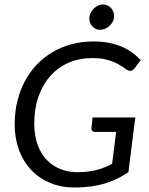

<svg xmlns="http://www.w3.org/2000/svg" viewBox="-20 -835 671 862"><path d="M45.9 0ZM328.1 -62Q353 -62 374.3 -64.7Q395.5 -67.4 414.1 -72Q432.6 -76.7 449.7 -83.7Q466.8 -90.8 483.4 -99.6L501.5 -242.7H407.7Q399.4 -242.7 394.5 -247.3Q389.6 -252 390.6 -258.8L395.5 -307.6H587.4L556.6 -62Q531.2 -44.9 504.6 -32Q478 -19 448.5 -10.5Q418.9 -2 385.7 2.4Q352.5 6.8 314.5 6.8Q253.4 6.8 203.9 -14.2Q154.3 -35.2 119.1 -72.8Q84 -110.4 64.9 -162.4Q45.9 -214.4 45.9 -276.9Q45.9 -332 57.9 -380.9Q69.8 -429.7 92 -471.2Q114.3 -512.7 146 -545.7Q177.7 -578.6 217 -601.6Q256.3 -624.5 302.2 -636.7Q348.1 -648.9 398.9 -648.9Q438 -648.9 469.7 -642.6Q501.5 -636.2 527.3 -625Q553.2 -613.8 574 -598.6Q594.7 -583.5 611.8 -565.4L585 -529.3Q570.3 -509.3 549.3 -522Q539.1 -528.3 526.6 -537.1Q514.2 -545.9 496.3 -554.2Q478.5 -562.5 453.6 -568.4Q428.7 -574.2 393.6 -574.2Q335.9 -574.2 288.3 -553.5Q240.7 -532.7 206.3 -494.1Q171.9 -455.6 152.8 -401.4Q133.8 -347.2 133.8 -279.8Q133.8 -229 147.7 -188.7Q161.6 -148.4 187 -120.4Q212.4 -92.3 248.3 -77.1Q284.2 -62 328.1 -62ZM492.2 -763.2Q492.2 -750.5 486.8 -739.3Q481.4 -728 472.7 -719.7Q463.9 -711.4 452.4 -706.3Q440.9 -701.2 428.7 -701.2Q418.5 -701.2 409.9 -705.3Q401.4 -709.5 394.8 -716.6Q388.2 -723.6 384.5 -732.7Q380.9 -741.7 380.9 -752Q380.9 -764.6 386.2 -776.1Q391.6 -787.6 400.4 -796.1Q409.2 -804.7 420.2 -809.8Q431.2 -814.9 442.9 -814.9Q453.1 -814.9 462.2 -810.8Q471.2 -806.6 477.8 -799.6Q484.4 -792.5 488.3 -783.2Q492.2 -773.9 492.2 -763.2Z"/></svg>

Font: Carlito
Style: Italic
Weight: 400
Italic angle: -7°
Designer: Lukasz Dziedzic
Foundry: tyPoland Lukasz Dziedzic
Version: Version 1.104